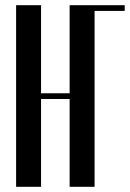

<svg xmlns="http://www.w3.org/2000/svg" viewBox="-20 -719 500 739"><path d="M138 -699V-360H248V-699H344V0H248V-338H138V0H42V-699ZM343 -699H460V-677H343Z"/></svg>

Font: Moniqa Narrow Heading
Style: Bold
Weight: 700
Width: 4
Designer: Rajesh Rajput
Foundry: Rajesh Rajput
Version: Version 1.000